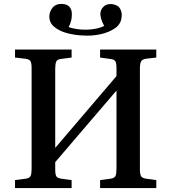

<svg xmlns="http://www.w3.org/2000/svg" viewBox="-20 -964 879 984"><path d="M57 0V-41L111 -48Q132 -51 137 -62.5Q142 -74 142 -100V-615Q142 -640 136.5 -650Q131 -660 109 -663L57 -669V-710H347V-669L293 -662Q273 -660 268 -648Q263 -636 263 -611V-206L577 -574V-615Q577 -639 571.5 -649.5Q566 -660 544 -662L493 -669V-710H781V-669L728 -663Q708 -660 702.5 -648Q697 -636 697 -611V-95Q697 -71 703 -61Q709 -51 730 -48L781 -41V0H493V-41L546 -48Q567 -51 572 -62.5Q577 -74 577 -100V-500L263 -133V-95Q263 -71 268.5 -61Q274 -51 295 -48L347 -41V0ZM408 -782Q369 -783 328 -793Q287 -803 259 -825.5Q231 -848 233 -884Q235 -908 251 -926.5Q267 -945 299 -944Q327 -942 338 -926.5Q349 -911 348 -892Q349 -879 345.5 -862Q342 -845 332 -825Q349 -819 374 -815Q399 -811 428 -812Q480 -814 514 -831Q491 -873 495 -900Q498 -919 513 -932Q528 -945 554 -943Q585 -939 596 -918.5Q607 -898 603 -875Q600 -841 569.5 -819.5Q539 -798 495 -788.5Q451 -779 408 -782Z"/></svg>

Font: Literata 36pt Medium
Style: Regular
Weight: 500
Designer: Latin by Veronika Burian and Jose Scaglione. Greek by Irene Vlachou. Cyrillic by Vera Evstafieva.
Foundry: TypeTogether
Version: Version 3.002